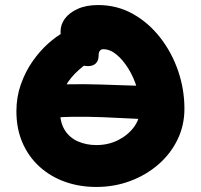

<svg xmlns="http://www.w3.org/2000/svg" viewBox="-20 -731 796 761"><path d="M362 10Q295 10 237.5 -10.5Q180 -31 136.5 -70.5Q93 -110 69 -165.5Q45 -221 45 -290Q45 -347 63 -397.5Q81 -448 109.5 -488.5Q138 -529 170.5 -558Q203 -587 232.5 -603Q262 -619 282 -619Q308 -619 323 -611.5Q338 -604 352 -584Q375 -553 366.5 -528Q358 -503 333 -486Q287 -453 262 -422.5Q237 -392 227.5 -360Q218 -328 218 -290Q218 -245 237 -215Q256 -185 289 -170.5Q322 -156 362 -156Q409 -156 448 -175.5Q487 -195 511 -227.5Q535 -260 535 -300Q535 -342 522.5 -383.5Q510 -425 488.5 -459.5Q467 -494 441.5 -515Q416 -536 389 -536Q381 -536 376 -530Q371 -524 371 -512Q371 -491 360 -480Q349 -469 329 -469Q302 -469 277 -484.5Q252 -500 236 -530.5Q220 -561 220 -606Q220 -634 237.5 -657.5Q255 -681 288.5 -696Q322 -711 369 -711Q444 -711 506.5 -676Q569 -641 615 -582Q661 -523 686 -450Q711 -377 711 -300Q711 -234 683.5 -177.5Q656 -121 607.5 -79Q559 -37 496 -13.5Q433 10 362 10ZM606 -257Q560 -258 504 -261Q448 -264 387 -266.5Q326 -269 263.5 -268Q201 -267 142 -259V-391Q195 -396 256 -397Q317 -398 379.5 -396Q442 -394 500 -392Q558 -390 606 -389Z"/></svg>

Font: Shantell Sans ExtraBold
Style: Regular
Weight: 800
Designer: Stephen Nixon, Anya Danilova, Shantell Martin
Foundry: Arrow Type
Version: Version 1.011;[c5ecc13dd]